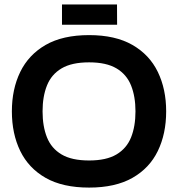

<svg xmlns="http://www.w3.org/2000/svg" viewBox="-20 -828 795 857"><path d="M377.7 9.3Q260 9.3 183.8 -34Q107.7 -77.3 70.3 -154.2Q33 -231 33 -331Q33 -430 70.3 -506.8Q107.7 -583.7 183.8 -627.5Q260 -671.3 377.7 -671.3Q494.7 -671.3 571 -627.5Q647.3 -583.7 684.5 -506.8Q721.7 -430 721.7 -331Q721.7 -231 684.5 -154.2Q647.3 -77.3 571 -34Q494.7 9.3 377.7 9.3ZM377.7 -111.7Q454.7 -111.7 500 -138.7Q545.3 -165.7 565 -214.8Q584.7 -264 584.7 -331Q584.7 -397.3 565 -446.5Q545.3 -495.7 500 -522.7Q454.7 -549.7 377.7 -549.7Q300 -549.7 254.7 -522.7Q209.3 -495.7 189.7 -446.5Q170 -397.3 170 -331Q170 -264 189.7 -214.8Q209.3 -165.7 254.7 -138.7Q300 -111.7 377.7 -111.7ZM256.7 -808H502.3L502.7 -717.7H256.7Z"/></svg>

Font: Nata Sans
Style: Regular
Weight: 400
Designer: Daniel Uzquiano Cruz
Version: Version 1.001